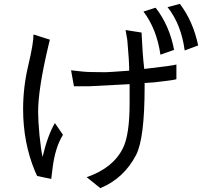

<svg xmlns="http://www.w3.org/2000/svg" viewBox="-20 -945 1049 997"><path d="M725 -885Q794 -794 813 -661L884 -686Q860 -813 788 -905ZM914 -925 850 -908Q921 -819 939 -683L1009 -709Q983 -834 914 -925ZM430 -25 501 32Q624 -19 687 -141Q731 -227 731 -495V-514Q780 -516 836 -524Q892 -531 896 -534V-610Q878 -604 729 -587Q720 -663 715 -776L632 -789L641 -738Q651 -627 651 -578Q543 -570 528 -570H527L451 -571Q420 -571 349 -580L364 -497H442Q511 -500 653 -508V-409Q653 -244 618 -175Q567 -72 430 -25ZM246 -16 252 -64Q265 -178 307 -245L265 -306Q227 -241 201 -130Q193 -166 185 -243Q178 -319 178 -364Q178 -482 230 -702L239 -739L154 -766Q154 -720 127 -606Q100 -493 100 -378Q100 -204 162 -55L173 -31Z"/></svg>

Font: Sawarabi Gothic
Style: Regular
Weight: 400
Designer: mshio (mshio@users.sourceforge.jp)
Version: Version 20141215